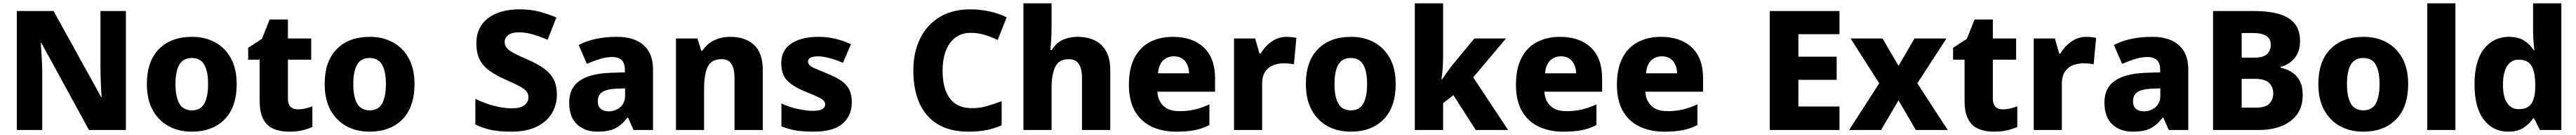

<svg xmlns="http://www.w3.org/2000/svg" viewBox="-20 -780 15489 810"><path d="M737 0H515L229 -522H225Q227 -499 229 -467Q231 -435 232.5 -401Q234 -367 234 -338V0H81V-714H302L588 -198H591Q589 -220 587.5 -251Q586 -282 585 -315Q584 -348 584 -374V-714H737Z M1403 -276Q1403 -138 1330.5 -64Q1258 10 1132 10Q1054 10 993 -23.5Q932 -57 897.5 -120.5Q863 -184 863 -276Q863 -412 935.5 -485.5Q1008 -559 1135 -559Q1213 -559 1273.5 -526Q1334 -493 1368.5 -430Q1403 -367 1403 -276ZM1035 -276Q1035 -200 1058 -159Q1081 -118 1134 -118Q1186 -118 1208.5 -159Q1231 -200 1231 -276Q1231 -352 1208 -392Q1185 -432 1133 -432Q1081 -432 1058 -392Q1035 -352 1035 -276Z M1770 -124Q1794 -124 1815.5 -129Q1837 -134 1858 -142V-18Q1830 -6 1797 2Q1764 10 1717 10Q1665 10 1625.5 -6.5Q1586 -23 1563.5 -63.5Q1541 -104 1541 -177V-422H1472V-493L1555 -547L1601 -663H1711V-549H1851V-422H1711V-187Q1711 -156 1726.5 -140Q1742 -124 1770 -124Z M2472 -276Q2472 -138 2399.5 -64Q2327 10 2201 10Q2123 10 2062 -23.5Q2001 -57 1966.5 -120.5Q1932 -184 1932 -276Q1932 -412 2004.5 -485.5Q2077 -559 2204 -559Q2282 -559 2342.5 -526Q2403 -493 2437.5 -430Q2472 -367 2472 -276ZM2104 -276Q2104 -200 2127 -159Q2150 -118 2203 -118Q2255 -118 2277.5 -159Q2300 -200 2300 -276Q2300 -352 2277 -392Q2254 -432 2202 -432Q2150 -432 2127 -392Q2104 -352 2104 -276Z M3328 -212Q3328 -152 3298.5 -101.5Q3269 -51 3208 -20.5Q3147 10 3053 10Q2983 10 2934.5 0Q2886 -10 2838 -33V-187Q2892 -160 2950 -145Q3008 -130 3057 -130Q3108 -130 3132.5 -148.5Q3157 -167 3157 -196Q3157 -218 3143.5 -233.5Q3130 -249 3100 -264.5Q3070 -280 3020 -302Q2965 -326 2925.5 -353.5Q2886 -381 2865 -420.5Q2844 -460 2844 -521Q2844 -587 2877 -632.5Q2910 -678 2968.5 -701Q3027 -724 3105 -724Q3172 -724 3226.5 -709Q3281 -694 3325 -675L3272 -541Q3228 -561 3184 -573.5Q3140 -586 3100 -586Q3056 -586 3035 -569.5Q3014 -553 3014 -528Q3014 -507 3027.5 -491.5Q3041 -476 3072.5 -459.5Q3104 -443 3158 -420Q3212 -396 3250 -369Q3288 -342 3308 -304.5Q3328 -267 3328 -212Z M3690 -559Q3793 -559 3849.5 -509Q3906 -459 3906 -363V0H3789L3756 -74H3752Q3717 -29 3678 -9.5Q3639 10 3570 10Q3498 10 3450 -33Q3402 -76 3402 -165Q3402 -252 3464 -295Q3526 -338 3646 -343L3737 -346V-359Q3737 -402 3717 -420Q3697 -438 3661 -438Q3626 -438 3586.5 -426Q3547 -414 3508 -397L3459 -510Q3504 -534 3562 -546.5Q3620 -559 3690 -559ZM3687 -248Q3624 -245 3599 -226.5Q3574 -208 3574 -173Q3574 -141 3592 -126.5Q3610 -112 3639 -112Q3680 -112 3709 -137Q3738 -162 3738 -206V-250Z M4372 -559Q4459 -559 4512.5 -511.5Q4566 -464 4566 -358V0H4396V-311Q4396 -367 4377.5 -396Q4359 -425 4318 -425Q4257 -425 4235 -379.5Q4213 -334 4213 -250V0H4044V-549H4173L4196 -476H4203Q4229 -516 4272 -537.5Q4315 -559 4372 -559Z M5101 -165Q5101 -87 5046 -38.5Q4991 10 4871 10Q4813 10 4767.5 3Q4722 -4 4678 -22V-159Q4726 -137 4778 -126Q4830 -115 4865 -115Q4905 -115 4923 -125Q4941 -135 4941 -153Q4941 -167 4930.5 -177.5Q4920 -188 4894 -200Q4868 -212 4820 -231Q4749 -260 4713 -296.5Q4677 -333 4677 -401Q4677 -479 4738 -519Q4799 -559 4899 -559Q4953 -559 5000 -548Q5047 -537 5096 -515L5048 -403Q5008 -421 4967 -431.5Q4926 -442 4899 -442Q4838 -442 4838 -411Q4838 -398 4847.5 -388.5Q4857 -379 4882.5 -368Q4908 -357 4955 -338Q5004 -318 5036.5 -296.5Q5069 -275 5085 -244Q5101 -213 5101 -165Z M5815 -583Q5737 -583 5692 -522.5Q5647 -462 5647 -355Q5647 -247 5691 -189Q5735 -131 5823 -131Q5870 -131 5914 -143.5Q5958 -156 6002 -173V-28Q5956 -8 5908 1Q5860 10 5804 10Q5689 10 5615.5 -36Q5542 -82 5506.5 -164Q5471 -246 5471 -356Q5471 -464 5511 -547Q5551 -630 5628 -677Q5705 -724 5816 -724Q5869 -724 5925 -712.5Q5981 -701 6032 -676L5978 -540Q5941 -558 5900.5 -570.5Q5860 -583 5815 -583Z M6302 -628Q6302 -575 6299.5 -538Q6297 -501 6295 -480H6303Q6330 -523 6369.5 -541Q6409 -559 6459 -559Q6515 -559 6559.5 -538.5Q6604 -518 6629.5 -473.5Q6655 -429 6655 -358V0H6485V-311Q6485 -425 6407 -425Q6347 -425 6324.5 -379.5Q6302 -334 6302 -250V0H6133V-760H6302Z M7032 -559Q7149 -559 7217 -495.5Q7285 -432 7285 -309V-230H6938Q6941 -177 6974 -145Q7007 -113 7070 -113Q7121 -113 7163.5 -123Q7206 -133 7251 -154V-30Q7211 -9 7165 0.5Q7119 10 7051 10Q6969 10 6904.5 -20Q6840 -50 6803.5 -112.5Q6767 -175 6767 -271Q6767 -368 6800 -432Q6833 -496 6893 -527.5Q6953 -559 7032 -559ZM7037 -442Q6998 -442 6972 -416.5Q6946 -391 6942 -340H7129Q7128 -383 7105 -412.5Q7082 -442 7037 -442Z M7715 -559Q7731 -559 7748 -557Q7765 -555 7774 -553L7759 -394Q7748 -397 7733.5 -398.5Q7719 -400 7695 -400Q7667 -400 7638 -390Q7609 -380 7588.5 -353Q7568 -326 7568 -275V0H7399V-549H7526L7552 -459H7560Q7583 -501 7624.5 -530Q7666 -559 7715 -559Z M8371 -276Q8371 -138 8298.5 -64Q8226 10 8100 10Q8022 10 7961 -23.5Q7900 -57 7865.5 -120.5Q7831 -184 7831 -276Q7831 -412 7903.5 -485.5Q7976 -559 8103 -559Q8181 -559 8241.5 -526Q8302 -493 8336.5 -430Q8371 -367 8371 -276ZM8003 -276Q8003 -200 8026 -159Q8049 -118 8102 -118Q8154 -118 8176.5 -159Q8199 -200 8199 -276Q8199 -352 8176 -392Q8153 -432 8101 -432Q8049 -432 8026 -392Q8003 -352 8003 -276Z M8656 -440Q8656 -410 8653.5 -372Q8651 -334 8646 -304H8650Q8661 -320 8679 -345.5Q8697 -371 8710 -388L8844 -549H9034L8837 -316L9047 0H8852L8718 -209L8656 -161V0H8486V-760H8656Z M9359 -559Q9476 -559 9544 -495.5Q9612 -432 9612 -309V-230H9265Q9268 -177 9301 -145Q9334 -113 9397 -113Q9448 -113 9490.5 -123Q9533 -133 9578 -154V-30Q9538 -9 9492 0.5Q9446 10 9378 10Q9296 10 9231.5 -20Q9167 -50 9130.5 -112.5Q9094 -175 9094 -271Q9094 -368 9127 -432Q9160 -496 9220 -527.5Q9280 -559 9359 -559ZM9364 -442Q9325 -442 9299 -416.5Q9273 -391 9269 -340H9456Q9455 -383 9432 -412.5Q9409 -442 9364 -442Z M9966 -559Q10083 -559 10151 -495.5Q10219 -432 10219 -309V-230H9872Q9875 -177 9908 -145Q9941 -113 10004 -113Q10055 -113 10097.5 -123Q10140 -133 10185 -154V-30Q10145 -9 10099 0.5Q10053 10 9985 10Q9903 10 9838.5 -20Q9774 -50 9737.5 -112.5Q9701 -175 9701 -271Q9701 -368 9734 -432Q9767 -496 9827 -527.5Q9887 -559 9966 -559ZM9971 -442Q9932 -442 9906 -416.5Q9880 -391 9876 -340H10063Q10062 -383 10039 -412.5Q10016 -442 9971 -442Z M11039 0H10620V-714H11039V-575H10792V-440H11022V-301H10792V-141H11039Z M11278 -280 11106 -549H11298L11394 -385L11490 -549H11682L11507 -280L11690 0H11498L11394 -178L11289 0H11097Z M12020 -124Q12044 -124 12065.5 -129Q12087 -134 12108 -142V-18Q12080 -6 12047 2Q12014 10 11967 10Q11915 10 11875.5 -6.5Q11836 -23 11813.5 -63.5Q11791 -104 11791 -177V-422H11722V-493L11805 -547L11851 -663H11961V-549H12101V-422H11961V-187Q11961 -156 11976.5 -140Q11992 -124 12020 -124Z M12523 -559Q12539 -559 12556 -557Q12573 -555 12582 -553L12567 -394Q12556 -397 12541.5 -398.5Q12527 -400 12503 -400Q12475 -400 12446 -390Q12417 -380 12396.5 -353Q12376 -326 12376 -275V0H12207V-549H12334L12360 -459H12368Q12391 -501 12432.5 -530Q12474 -559 12523 -559Z M12920 -559Q13023 -559 13079.5 -509Q13136 -459 13136 -363V0H13019L12986 -74H12982Q12947 -29 12908 -9.5Q12869 10 12800 10Q12728 10 12680 -33Q12632 -76 12632 -165Q12632 -252 12694 -295Q12756 -338 12876 -343L12967 -346V-359Q12967 -402 12947 -420Q12927 -438 12891 -438Q12856 -438 12816.5 -426Q12777 -414 12738 -397L12689 -510Q12734 -534 12792 -546.5Q12850 -559 12920 -559ZM12917 -248Q12854 -245 12829 -226.5Q12804 -208 12804 -173Q12804 -141 12822 -126.5Q12840 -112 12869 -112Q12910 -112 12939 -137Q12968 -162 12968 -206V-250Z M13525 -714Q13675 -714 13741.5 -669.5Q13808 -625 13808 -536Q13808 -467 13772.5 -428Q13737 -389 13691 -379V-374Q13724 -367 13754.5 -349.5Q13785 -332 13804.5 -298Q13824 -264 13824 -208Q13824 -110 13752.5 -55Q13681 0 13558 0H13285V-714ZM13530 -434Q13587 -434 13609.5 -455.5Q13632 -477 13632 -512Q13632 -582 13524 -582H13457V-434ZM13457 -307V-134H13541Q13600 -134 13623.5 -158.5Q13647 -183 13647 -222Q13647 -256 13623 -281.5Q13599 -307 13536 -307Z M14458 -276Q14458 -138 14385.5 -64Q14313 10 14187 10Q14109 10 14048 -23.5Q13987 -57 13952.5 -120.5Q13918 -184 13918 -276Q13918 -412 13990.5 -485.5Q14063 -559 14190 -559Q14268 -559 14328.5 -526Q14389 -493 14423.5 -430Q14458 -367 14458 -276ZM14090 -276Q14090 -200 14113 -159Q14136 -118 14189 -118Q14241 -118 14263.5 -159Q14286 -200 14286 -276Q14286 -352 14263 -392Q14240 -432 14188 -432Q14136 -432 14113 -392Q14090 -352 14090 -276Z M14742 0H14573V-760H14742Z M15058 10Q14969 10 14913 -62Q14857 -134 14857 -274Q14857 -415 14914 -487Q14971 -559 15064 -559Q15120 -559 15155.5 -536Q15191 -513 15213 -479H15217Q15214 -498 15211.5 -532.5Q15209 -567 15209 -598V-760H15379V0H15250L15215 -70H15209Q15188 -37 15152 -13.5Q15116 10 15058 10ZM15122 -125Q15176 -125 15198.5 -157.5Q15221 -190 15222 -257V-272Q15222 -345 15200.5 -383.5Q15179 -422 15121 -422Q15078 -422 15053 -384Q15028 -346 15028 -271Q15028 -197 15053.5 -161Q15079 -125 15122 -125Z"/></svg>

Font: Noto Sans Cherokee ExtraBold
Style: Regular
Weight: 800
Designer: Monotype Design Team
Foundry: Monotype Imaging Inc.
Version: Version 2.001; ttfautohint (v1.8.4.7-5d5b)